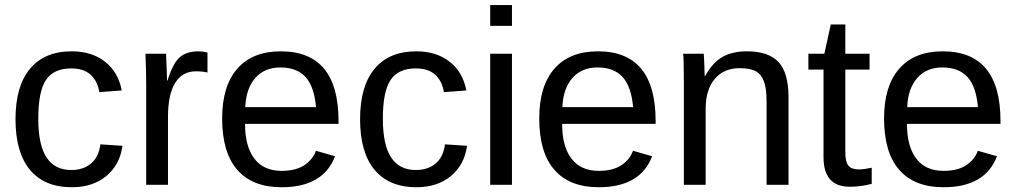

<svg xmlns="http://www.w3.org/2000/svg" viewBox="-20 -745 4098 774"><path d="M134.3 -266.6Q134.3 -161.1 167.5 -110.4Q200.7 -59.6 267.6 -59.6Q314.5 -59.6 345.9 -85Q377.4 -110.4 384.8 -163.1L473.6 -157.2Q463.4 -81.1 408.7 -35.6Q354 9.8 270 9.8Q159.2 9.8 100.8 -60.3Q42.5 -130.4 42.5 -264.6Q42.5 -397.9 101.1 -468Q159.7 -538.1 269 -538.1Q350.1 -538.1 403.6 -496.1Q457 -454.1 470.7 -380.4L380.4 -373.5Q373.5 -417.5 345.7 -443.4Q317.9 -469.2 266.6 -469.2Q196.8 -469.2 165.5 -422.9Q134.3 -376.5 134.3 -266.6Z M569.3 0V-405.3Q569.3 -460.9 566.4 -528.3H649.4Q653.3 -438.5 653.3 -420.4H655.3Q676.3 -488.3 703.6 -513.2Q731 -538.1 780.8 -538.1Q798.3 -538.1 816.4 -533.2V-452.6Q798.8 -457.5 769.5 -457.5Q714.8 -457.5 686 -410.4Q657.2 -363.3 657.2 -275.4V0Z M967.8 -245.6Q967.8 -154.8 1005.4 -105.5Q1043 -56.2 1115.2 -56.2Q1172.4 -56.2 1206.8 -79.1Q1241.2 -102.1 1253.4 -137.2L1330.6 -115.2Q1283.2 9.8 1115.2 9.8Q998 9.8 936.8 -60.1Q875.5 -129.9 875.5 -267.6Q875.5 -398.4 936.8 -468.3Q998 -538.1 1111.8 -538.1Q1344.7 -538.1 1344.7 -257.3V-245.6ZM1253.9 -313Q1246.6 -396.5 1211.4 -434.8Q1176.3 -473.1 1110.4 -473.1Q1046.4 -473.1 1009 -430.4Q971.7 -387.7 968.8 -313Z M1523.4 -266.6Q1523.4 -161.1 1556.6 -110.4Q1589.8 -59.6 1656.7 -59.6Q1703.6 -59.6 1735.1 -85Q1766.6 -110.4 1773.9 -163.1L1862.8 -157.2Q1852.5 -81.1 1797.9 -35.6Q1743.2 9.8 1659.2 9.8Q1548.3 9.8 1490 -60.3Q1431.6 -130.4 1431.6 -264.6Q1431.6 -397.9 1490.2 -468Q1548.8 -538.1 1658.2 -538.1Q1739.3 -538.1 1792.7 -496.1Q1846.2 -454.1 1859.9 -380.4L1769.5 -373.5Q1762.7 -417.5 1734.9 -443.4Q1707 -469.2 1655.8 -469.2Q1585.9 -469.2 1554.7 -422.9Q1523.4 -376.5 1523.4 -266.6Z M1956.1 -640.6V-724.6H2043.9V-640.6ZM1956.1 0V-528.3H2043.9V0Z M2246.1 -245.6Q2246.1 -154.8 2283.7 -105.5Q2321.3 -56.2 2393.6 -56.2Q2450.7 -56.2 2485.1 -79.1Q2519.5 -102.1 2531.7 -137.2L2608.9 -115.2Q2561.5 9.8 2393.6 9.8Q2276.4 9.8 2215.1 -60.1Q2153.8 -129.9 2153.8 -267.6Q2153.8 -398.4 2215.1 -468.3Q2276.4 -538.1 2390.1 -538.1Q2623 -538.1 2623 -257.3V-245.6ZM2532.2 -313Q2524.9 -396.5 2489.7 -434.8Q2454.6 -473.1 2388.7 -473.1Q2324.7 -473.1 2287.4 -430.4Q2250 -387.7 2247.1 -313Z M3070.3 0V-335Q3070.3 -387.2 3060.1 -416Q3049.8 -444.8 3027.3 -457.5Q3004.9 -470.2 2961.4 -470.2Q2897.9 -470.2 2861.3 -426.8Q2824.7 -383.3 2824.7 -306.2V0H2736.8V-415.5Q2736.8 -507.8 2733.9 -528.3H2816.9Q2817.4 -525.9 2817.9 -515.1Q2818.4 -504.4 2819.1 -490.5Q2819.8 -476.6 2820.8 -438H2822.3Q2852.5 -492.7 2892.3 -515.4Q2932.1 -538.1 2991.2 -538.1Q3078.1 -538.1 3118.4 -494.9Q3158.7 -451.7 3158.7 -352.1V0Z M3494.1 -3.9Q3450.7 7.8 3405.3 7.8Q3299.8 7.8 3299.8 -111.8V-464.4H3238.8V-528.3H3303.2L3329.1 -646.5H3387.7V-528.3H3485.4V-464.4H3387.7V-130.9Q3387.7 -92.8 3400.1 -77.4Q3412.6 -62 3443.4 -62Q3460.9 -62 3494.1 -68.8Z M3636.2 -245.6Q3636.2 -154.8 3673.8 -105.5Q3711.4 -56.2 3783.7 -56.2Q3840.8 -56.2 3875.2 -79.1Q3909.7 -102.1 3921.9 -137.2L3999 -115.2Q3951.7 9.8 3783.7 9.8Q3666.5 9.8 3605.2 -60.1Q3543.9 -129.9 3543.9 -267.6Q3543.9 -398.4 3605.2 -468.3Q3666.5 -538.1 3780.3 -538.1Q4013.2 -538.1 4013.2 -257.3V-245.6ZM3922.4 -313Q3915 -396.5 3879.9 -434.8Q3844.7 -473.1 3778.8 -473.1Q3714.8 -473.1 3677.5 -430.4Q3640.1 -387.7 3637.2 -313Z"/></svg>

Font: Liberation Sans
Style: Regular
Weight: 400
Designer: Steve Matteson
Foundry: Ascender Corporation
Version: Version 2.00.1